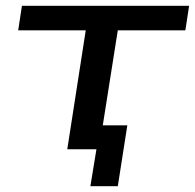

<svg xmlns="http://www.w3.org/2000/svg" viewBox="-20 -517 675 665"><path d="M293 128 314 0H213L277 -412H43L56 -497H635L622 -412H388L336 -83H421L388 128Z"/></svg>

Font: Nunito Sans 7pt Expanded Medium
Style: Italic
Weight: 500
Width: 7
Italic angle: -9°
Designer: Vernon Adams
Foundry: Vernon Adams
Version: Version 3.101;gftools[0.9.27]